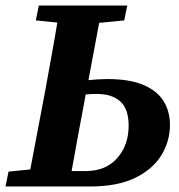

<svg xmlns="http://www.w3.org/2000/svg" viewBox="-22 -677 650 697"><path d="M285 -311Q273 -247 261 -183.5Q249 -120 238 -56H289Q362 -56 403.5 -103Q445 -150 445 -221Q445 -281 415 -308.5Q385 -336 329 -336Q319 -336 309 -335.5Q299 -335 289 -334ZM-2 0 9 -54 88 -62 142 -347Q153 -409 164.5 -471Q176 -533 186 -595L108 -603L119 -657H440L429 -603L338 -594L299 -386Q316 -388 333.5 -389Q351 -390 368 -390Q449 -390 499 -368.5Q549 -347 572 -309.5Q595 -272 595 -224Q595 -164 563.5 -113Q532 -62 468 -31Q404 0 304 0Z"/></svg>

Font: Source Serif Pro
Style: Bold Italic
Weight: 700
Italic angle: -12°
Designer: Frank Grießhammer
Foundry: Adobe Systems Incorporated
Version: Version 3.001;hotconv 1.0.111;makeotfexe 2.5.65597